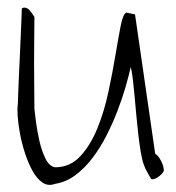

<svg xmlns="http://www.w3.org/2000/svg" viewBox="-20 -498 478 520"><path d="M128.9 0Q110.4 6.8 95.2 -3.4Q80.1 -13.7 68.4 -34.7Q56.6 -55.7 47.9 -82.5Q39.1 -109.4 34.2 -135.7Q29.3 -162.1 27.8 -183.6Q26.4 -205.1 28.3 -214.8Q28.3 -224.6 29.3 -245.1Q30.3 -265.6 31.2 -291.5Q32.2 -317.4 33.7 -345.2Q35.2 -373 36.1 -399.4Q37.1 -425.8 38.1 -445.8Q39.1 -465.8 39.1 -475.6Q41 -475.6 42 -476.6L44.9 -477.5Q54.7 -477.5 61.5 -468.8Q68.4 -460 73.2 -452.1Q73.2 -438.5 72.8 -403.3Q72.3 -368.2 72.3 -328.1Q72.3 -288.1 72.8 -252.4Q73.2 -216.8 73.2 -203.1Q74.2 -191.4 77.6 -166.5Q81.1 -141.6 86.9 -115.7Q92.8 -89.8 103 -68.8Q113.3 -47.9 128.9 -44.9Q169.9 -44.9 197.8 -75.2Q225.6 -105.5 244.1 -151.4Q262.7 -197.3 273.9 -250.5Q285.2 -303.7 293 -350.6Q300.8 -397.5 307.1 -429.2Q313.5 -460.9 322.3 -463.9L345.7 -459L400.4 -81.1Q406.2 -78.1 410.2 -72.3Q414.1 -66.4 417.5 -59.6Q420.9 -52.7 422.4 -45.9Q423.8 -39.1 423.8 -36.1Q421.9 -29.3 412.1 -21.5Q402.3 -13.7 395.5 -12.7H391.6Q390.6 -12.7 389.6 -12.7Q387.7 -15.6 384.3 -22Q380.9 -28.3 377 -35.2Q373 -42 370.6 -49.3Q368.2 -56.6 367.2 -58.6Q364.3 -68.4 360.8 -88.9Q357.4 -109.4 354.5 -134.3Q351.6 -159.2 349.1 -187Q346.7 -214.8 344.2 -240.7Q341.8 -266.6 339.4 -286.6Q336.9 -306.6 334 -316.4Q329.1 -293.9 320.3 -263.2Q311.5 -232.4 298.3 -198.2Q285.2 -164.1 268.6 -131.3Q252 -98.6 231 -70.8Q210 -43 184.6 -23.9Q159.2 -4.9 128.9 0Z"/></svg>

Font: Waiting for the Sunrise
Style: Regular
Weight: 300
Version: Version 1.001 2001